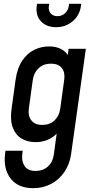

<svg xmlns="http://www.w3.org/2000/svg" viewBox="-20 -800 498 1003"><path d="M153.5 183Q205 183 247 160.8Q289 138.5 316.5 98.2Q344 58 351.5 4.5L428.5 -545H338.5L334 -513Q303 -557.5 235.5 -557.5Q195 -557.5 158.5 -539.5Q122 -521.5 96 -483Q70 -444.5 61.5 -383.5L40.5 -232Q32 -171 47.2 -132.2Q62.5 -93.5 93.8 -75.5Q125 -57.5 165.5 -57.5Q200 -57.5 227.5 -69Q255 -80.5 276 -101.5L261 8.5Q256 46.5 230.2 69.8Q204.5 93 166 93Q127.5 93 110 69.5Q92.5 46 96 8.5L98.5 -12.5H8.5L6.5 3.5Q-3 83.5 36 133.2Q75 183 153.5 183ZM201 -147.5Q162.5 -147.5 144 -171Q125.5 -194.5 130.5 -232L151.5 -383.5Q157 -421 182.2 -444.2Q207.5 -467.5 246 -467.5Q285 -467.5 303 -444.5Q321 -421.5 315.5 -383.5L294.5 -231.5Q289.5 -194.5 264.8 -171Q240 -147.5 201 -147.5ZM273 -658Q323 -658 359.5 -688.8Q396 -719.5 403 -769.5L404.5 -780H341L339.5 -769.5Q336 -745 319.2 -730.2Q302.5 -715.5 280.5 -715.5Q257.5 -715.5 244.8 -730.2Q232 -745 235.5 -769.5L237 -780H173.5L172 -769.5Q165 -719.5 193.8 -688.8Q222.5 -658 273 -658Z"/></svg>

Font: Mohave Medium
Style: Italic
Weight: 500
Italic angle: -8°
Designer: Gumpita Rahayu
Foundry: Tokotype
Version: Version 2.002; ttfautohint (v1.8.3)